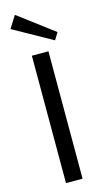

<svg xmlns="http://www.w3.org/2000/svg" viewBox="-141 -976 546 1019"><g transform="rotate(-15 132.5 -466.5)"><path d="M178 -700V0H87V-700ZM251 -786 227 -747 14 -866 56 -933Z"/></g></svg>

Font: Pathway Extreme 72pt Medium
Style: Regular
Weight: 500
Designer: Eduardo Rodriguez Tunni
Foundry: Eduardo Rodriguez Tunni
Version: Version 1.001;gftools[0.9.26]